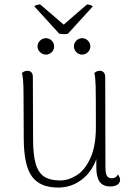

<svg xmlns="http://www.w3.org/2000/svg" viewBox="-20 -833 595 865"><path d="M521 -23Q521 -9 509 -1Q497 7 477 7Q444 7 429 -14Q414 -35 414 -78V-116Q392 -56 346 -22Q300 12 242 12Q161 12 124.5 -37Q88 -86 87 -205L86 -412Q86 -476 79 -504Q89 -514 104 -514Q115 -514 121.5 -507Q128 -500 128 -487L129 -206Q129 -135 141 -94.5Q153 -54 179.5 -37Q206 -20 251 -20Q288 -20 325 -43Q362 -66 387 -120Q412 -174 412 -260Q412 -405 411 -444.5Q410 -484 405 -504Q415 -514 430 -514Q441 -514 447.5 -506.5Q454 -499 454 -486L455 -80Q455 -52 461.5 -41Q468 -30 484 -30Q503 -30 511 -47Q521 -34 521 -23ZM149 -624Q149 -639 160.5 -650Q172 -661 187 -661Q202 -661 213 -650Q224 -639 224 -624Q224 -609 213 -598Q202 -587 187 -587Q172 -587 160.5 -598Q149 -609 149 -624ZM313 -624Q313 -639 324 -650Q335 -661 350 -661Q365 -661 376 -650Q387 -639 387 -624Q387 -609 376 -598Q365 -587 350 -587Q335 -587 324 -598Q313 -609 313 -624ZM267 -722 372 -813Q378 -813 386.5 -810.5Q395 -808 398 -804L286 -681Q276 -679 268 -679Q261 -679 247 -681L135 -804Q136 -808 145.5 -810.5Q155 -813 161 -813Z"/></svg>

Font: Arima Madurai ExtraLight
Style: Regular
Weight: 275
Designer: Joana Correia and Natanael Gama
Foundry: NDISCOVER
Version: Version 1.020